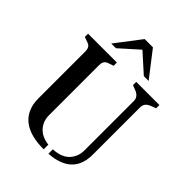

<svg xmlns="http://www.w3.org/2000/svg" viewBox="-259 -1055 1203 1203"><g transform="rotate(45 343.0 -453.0)"><path d="M387.2 -25.4Q489.7 -29.8 521.5 -105.5Q532.2 -130.4 532.2 -163.1V-598.1Q532.2 -638.7 484.4 -654.8Q471.2 -659.2 458 -665V-693.8H663.1V-665Q649.9 -659.2 636.5 -654.8Q623 -650.4 612.3 -643.6Q587.9 -628.9 587.9 -598.1V-178.2Q587.9 -0.5 387.2 13.7ZM346.7 15.1Q164.1 15.1 114.3 -98.6Q97.7 -136.2 97.7 -185.1V-604Q97.7 -635.3 78.6 -647Q69.8 -652.3 57.6 -655.8Q45.4 -659.2 31.2 -665V-693.8H286.6V-665Q272 -659.2 259.8 -655.8Q247.6 -652.3 238.3 -647Q219.2 -635.7 219.2 -604V-162.1Q219.2 -105 253.9 -68.4Q287.1 -33.2 346.7 -26.4ZM378.9 -920.9 508.8 -752.9H466.3L342.8 -863.8L218.8 -752.9H177.2L305.7 -920.9Z"/></g></svg>

Font: Stardos Stencil
Style: Regular
Weight: 400
Version: Version 1.000